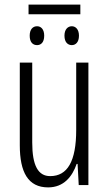

<svg xmlns="http://www.w3.org/2000/svg" viewBox="-20 -804 472 834"><path d="M329 -784H104V-742H329ZM141 -690C123 -690 109 -677 109 -649C109 -620 123 -608 141 -608C158 -608 172 -620 172 -649C172 -677 158 -690 141 -690ZM292 -690C275 -690 260 -677 260 -649C260 -620 275 -608 292 -608C308 -608 323 -620 323 -649C323 -677 308 -690 292 -690ZM364 -532H311V-240C311 -103 273 -39 198 -39C146 -39 120 -84 120 -185V-532H66V-173C66 -56 102 10 189 10C257 10 294 -37 313 -92H317L322 0H364Z"/></svg>

Font: Noto Sans UI Condensed Light
Style: Regular
Weight: 300
Width: 3
Designer: Monotype Design Team
Foundry: Monotype Imaging Inc.
Version: Version 1.901